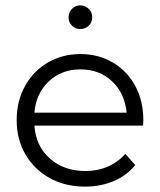

<svg xmlns="http://www.w3.org/2000/svg" viewBox="-20 -689 595 714"><path d="M512 -222H108Q113 -146 165.5 -99.5Q218 -53 298 -53Q343 -53 381 -69.5Q419 -86 446 -117L483 -75Q451 -36 402.5 -15.5Q354 5 296 5Q222 5 164.5 -27Q107 -59 74.5 -115Q42 -171 42 -242Q42 -313 73 -369Q104 -425 158 -456.5Q212 -488 279 -488Q346 -488 399.5 -456.5Q453 -425 483 -369.5Q513 -314 513 -242ZM108 -270H451Q444 -342 397 -386.5Q350 -431 279 -431Q209 -431 161.5 -386.5Q114 -342 108 -270ZM278.5 -581Q260 -581 247.5 -593.5Q235 -606 235 -624.5Q235 -643 247.5 -656Q260 -669 278.5 -669Q297 -669 310 -656Q323 -643 323 -624.5Q323 -606 310 -593.5Q297 -581 278.5 -581Z"/></svg>

Font: Montserrat Ace
Style: Regular
Weight: 400
Designer: Julieta Ulanovsky
Foundry: Julieta Ulanovsky
Version: Version 1